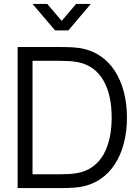

<svg xmlns="http://www.w3.org/2000/svg" viewBox="-20 -960 712 980"><path d="M70 0H288.5C302.5 0 347.5 0 381 -4.5C545 -27 628 -175.5 628 -360C628 -543.5 545 -693 381 -715.5C346.5 -720 303.5 -720 288.5 -720H70ZM146 -70.5V-649.5H288.5C314.5 -649.5 350.5 -648 373.5 -643.5C498.5 -621.5 550 -505.5 550 -360C550 -216.5 499.5 -98.5 373.5 -76.5C350.5 -72 315.5 -70.5 288.5 -70.5ZM146 -940 261 -805H329L443.5 -940H368.5L295 -853.5L221 -940Z"/></svg>

Font: Eudonet
Style: Regular
Weight: 400
Designer: Mikhail Sharanda
Foundry: Mikhail Sharanda
Version: Version 4.503;Glyphs 3.1.2 (3151)